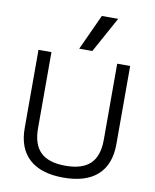

<svg xmlns="http://www.w3.org/2000/svg" viewBox="-105 -1079 946 1169"><g transform="rotate(10 367.5 -495.0)"><path d="M368 10Q229 10 156.7 -55.7Q84.3 -121.4 84.3 -246.7V-730H164.4V-260Q164.4 -159.4 214 -111.4Q263.7 -63.4 367.7 -63.4Q471.6 -63.4 521.3 -111.4Q570.9 -159.4 570.9 -260V-730H651V-246.7Q651 -121.4 579 -55.7Q507 10 368 10ZM408.4 -780H327.3L428.3 -1000H529.4Z"/></g></svg>

Font: M PLUS 1 Thin
Style: Regular
Weight: 100
Designer: Coji Morishita
Foundry: UNDERFOREST DESIGN
Version: Version 1.001